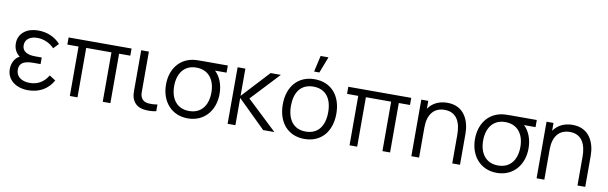

<svg xmlns="http://www.w3.org/2000/svg" viewBox="-50 -1285 5719 1805"><g transform="rotate(10 2810.0 -382.5)"><path d="M242 15C351 15 433.5 -35 479.5 -120L420.5 -157.5C381.5 -91 322.5 -55.5 246.5 -55.5C167 -55.5 115 -94.5 115 -158.5C115 -224.5 161 -247.5 253 -247.5H317V-310.5H253.5C179 -310.5 129.5 -336 129.5 -394.5C129.5 -456 182 -485 245.5 -485C309.5 -485 369 -455.5 407.5 -414.5L454.5 -464C401 -523 328 -555 240 -555C136 -555 54 -497.5 54 -399.5C54 -349 74.5 -310.5 111.5 -282C62.5 -258 40 -203.5 40 -151.5C40 -48.5 128 15 242 15Z M640 0H713V-472H954V0H1027V-472H1134V-540H533V-472H640Z M1349 4.5C1381.5 9.5 1429.5 8.5 1465 0V-64.5C1437 -59 1404 -57.5 1375.5 -60.5C1347 -63.5 1325 -74.5 1310.5 -100.5C1297 -126.5 1299.5 -152.5 1299.5 -198.5V-540H1226V-195.5C1226 -140 1223.5 -102.5 1244 -63.5C1267 -20 1305 -1.5 1349 4.5Z M1767 15C1922.5 15 2023 -102.5 2023 -263C2023 -351 1992.5 -426 1943 -472H2053V-540H1820.5C1782 -540 1744 -540 1716 -535C1589.5 -512.5 1511.5 -407 1511.5 -263C1511.5 -102.5 1611.5 15 1767 15ZM1767 -55.5C1653.5 -55.5 1589.5 -138 1589.5 -263C1589.5 -380 1648 -470.5 1767 -469.5C1884 -469 1945 -383.5 1945 -263C1945 -140.5 1884 -55.5 1767 -55.5Z M2146 0H2220.5V-260L2485.5 0H2592.5L2306.5 -270L2559.5 -540H2461.5L2220.5 -280V-540H2146.5Z M2896.5 -780 2861.5 -625H2912L2971.5 -780ZM2880.5 15C3040.5 15 3136.5 -100.5 3136.5 -270.5C3136.5 -437.5 3042.5 -555 2880.5 -555C2722.5 -555 2625 -440.5 2625 -270.5C2625 -103 2719.5 15 2880.5 15ZM2880.5 -55.5C2763.5 -55.5 2703 -140.5 2703 -270.5C2703 -396.5 2759.5 -484.5 2880.5 -484.5C2999.5 -484.5 3058.5 -400.5 3058.5 -270.5C3058.5 -143 3000.5 -55.5 2880.5 -55.5Z M3310 0H3383V-472H3624V0H3697V-472H3804V-540H3203V-472H3310Z M3900 0H3974V-288C3974 -410 4030 -483.5 4134 -483.5C4247 -483.5 4290.5 -394.5 4290.5 -275.5V0H4364.5V-297C4364.5 -418.5 4310 -553.5 4148 -553.5C4070.5 -553.5 4006.5 -523.5 3966.5 -465V-540H3900Z M4716.5 15C4872 15 4972.5 -102.5 4972.5 -263C4972.5 -351 4942 -426 4892.5 -472H5002.5V-540H4770C4731.5 -540 4693.5 -540 4665.5 -535C4539 -512.5 4461 -407 4461 -263C4461 -102.5 4561 15 4716.5 15ZM4716.5 -55.5C4603 -55.5 4539 -138 4539 -263C4539 -380 4597.5 -470.5 4716.5 -469.5C4833.5 -469 4894.5 -383.5 4894.5 -263C4894.5 -140.5 4833.5 -55.5 4716.5 -55.5Z M5095.5 0H5169.5V-288C5169.5 -410 5225.5 -483.5 5329.5 -483.5C5442.5 -483.5 5486 -394.5 5486 -275.5V0H5560V-297C5560 -418.5 5505.5 -553.5 5343.5 -553.5C5266 -553.5 5202 -523.5 5162 -465V-540H5095.5Z"/></g></svg>

Font: Hauora
Style: Regular
Weight: 400
Designer: Mikhail Sharanda
Foundry: WCYS & Co.
Version: Version 1.010